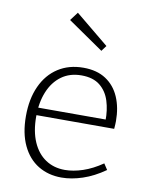

<svg xmlns="http://www.w3.org/2000/svg" viewBox="-88 -853 723 924"><g transform="rotate(10 273.5 -390.5)"><path d="M276 7Q212 7 162.5 -23Q113 -53 85 -112Q57 -171 57 -255Q57 -339 85.5 -401.5Q114 -464 166.5 -498Q219 -532 290 -532Q356 -532 400 -503Q444 -474 466 -423Q488 -372 488 -306Q488 -298 487.5 -289.5Q487 -281 486 -268H90V-305H447L438 -299Q439 -351 425 -395.5Q411 -440 377.5 -467Q344 -494 287 -494Q230 -494 189.5 -464.5Q149 -435 127.5 -382.5Q106 -330 106 -261Q106 -189 128.5 -137.5Q151 -86 191.5 -59Q232 -32 286 -32Q327 -32 373.5 -47.5Q420 -63 468 -96L487 -67Q433 -29 379 -11Q325 7 276 7ZM217 -788 380 -654 360 -627 186 -747Z"/></g></svg>

Font: Bitter Thin Light
Style: Regular
Weight: 300
Version: Version 2.002